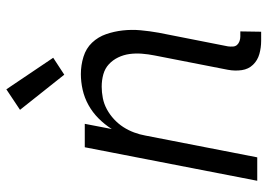

<svg xmlns="http://www.w3.org/2000/svg" viewBox="-136 -674 823 590"><g transform="rotate(-90 275.0 -379.5)"><path d="M472 12H444Q423 12 403.5 6.5Q384 1 370.5 -13Q357 -27 354 -47.5Q351 -68 355 -90L399 -315Q403 -335 404.5 -354.5Q406 -374 403.5 -392.5Q401 -411 393 -427.5Q385 -444 372 -456Q359 -468 341 -473Q323 -478 303 -478Q286 -478 268 -474.5Q250 -471 233.5 -462Q217 -453 203 -440Q189 -427 179 -411.5Q169 -396 162.5 -378.5Q156 -361 153 -344L86 0H14L117 -530H189L173 -447Q187 -469 205.5 -487.5Q224 -506 246.5 -518.5Q269 -531 293.5 -536.5Q318 -542 342 -542Q369 -542 395 -534Q421 -526 438.5 -507.5Q456 -489 464.5 -464.5Q473 -440 476 -413Q479 -386 476.5 -358.5Q474 -331 469 -303L427 -90Q426 -82 426.5 -74.5Q427 -67 431.5 -62Q436 -57 443 -54.5Q450 -52 457 -52H473ZM340 -593 232 -729 295 -771 392 -627Z"/></g></svg>

Font: Lode Term
Style: Italic
Weight: 400
Italic angle: -11°
Monospace: yes
Designer: Belleve Invis
Foundry: Belleve Invis
Version: Version 29.2.0